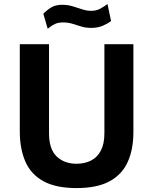

<svg xmlns="http://www.w3.org/2000/svg" viewBox="-20 -948 764 978"><path d="M659.5 -275.6Q659.5 -187.8 630.9 -123.8Q602.3 -59.7 538.8 -24.9Q475.2 10 370 10Q264.2 10 200.8 -25.2Q137.3 -60.3 109 -125.4Q80.8 -190.4 80.8 -280.2V-723H229.7V-269.4Q229.7 -188.3 268.6 -151.1Q307.6 -113.9 370 -113.9Q411.5 -113.9 443.6 -130.2Q475.6 -146.4 493.7 -180.8Q511.8 -215.1 511.8 -269.4V-723H659.5ZM545.7 -841Q530 -828.3 504.2 -817.1Q478.4 -805.9 444.8 -805.9Q416.9 -805.9 394 -813Q371 -820 349 -826.9Q327 -833.7 301.5 -833.7Q276.4 -833.7 259.6 -825.7Q242.7 -817.8 223 -801.5L200.7 -877.8Q218.8 -896.7 240.8 -910.1Q262.8 -923.6 296.8 -923.6Q324.8 -923.6 349.9 -916Q375.1 -908.4 398.5 -900.6Q421.9 -892.8 444.4 -892.8Q470.6 -892.8 491.2 -904.1Q511.8 -915.5 527.5 -927.5Z"/></svg>

Font: Public Sans Thin
Style: Regular
Weight: 100
Designer: The Public Sans project authors (U.S. Web Design System). Libre Franklin designed by Pablo Impallari and Rodrigo Fuenzal
Version: Version 1.008